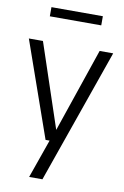

<svg xmlns="http://www.w3.org/2000/svg" viewBox="-103 -795 695 1074"><g transform="rotate(10 245.0 -258.5)"><path d="M196 0 5.5 -542.5H85.5L245 -65.5L407.5 -542.5H484.5L217 220H141.5L219 0ZM99.5 -685V-737H391.5V-685Z"/></g></svg>

Font: Encode Sans Semi Condensed
Style: Regular
Weight: 400
Width: 4
Designer: Multiple Designers
Foundry: Impallari Type
Version: Version 3.000; ttfautohint (v1.8.3) -l 8 -r 50 -G 200 -x 14 